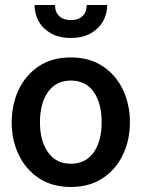

<svg xmlns="http://www.w3.org/2000/svg" viewBox="-20 -734 564 764"><path d="M261.5 10Q187.5 10 134.8 -25Q82 -60 54.2 -118.5Q26.5 -177 26.5 -247.5Q26.5 -318 54.2 -376.8Q82 -435.5 134.5 -470.5Q187 -505.5 261.5 -505.5Q336 -505.5 388.8 -470.5Q441.5 -435.5 469.2 -376.8Q497 -318 497 -247.5Q497 -177 469.2 -118.5Q441.5 -60 388.8 -25Q336 10 261.5 10ZM261.5 -82.5Q321 -82.5 352.8 -127.8Q384.5 -173 384.5 -247.5Q384.5 -323 352.8 -368.2Q321 -413.5 261.5 -413.5Q203.5 -413.5 171.2 -368.2Q139 -323 139 -247.5Q139 -173 171.2 -127.8Q203.5 -82.5 261.5 -82.5ZM262 -583Q215.5 -583 183.2 -601Q151 -619 134.2 -649Q117.5 -679 117.5 -714H199Q199 -685.5 215.8 -669.8Q232.5 -654 262 -654Q291.5 -654 308.2 -669.8Q325 -685.5 325 -714H406.5Q406.5 -678.5 389.8 -649Q373 -619.5 340.8 -601.2Q308.5 -583 262 -583Z"/></svg>

Font: Cabin SemiCondensed SemiBold
Style: Regular
Weight: 600
Width: 4
Designer: Pablo Impallari
Foundry: Pablo Impallari. http://www.impallari.com Igino Marini. http://www.ikern.com
Version: Version 3.001